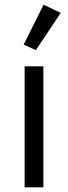

<svg xmlns="http://www.w3.org/2000/svg" viewBox="-20 -799 290 819"><path d="M85 0V-516H165V0ZM133 -585 81 -609 166 -779 239 -744Z"/></svg>

Font: IBM Plex Sans Thai Looped
Style: Regular
Weight: 400
Designer: Mike Abbink, Paul van der Laan, Pieter van Rosmalen, Ben Mitchell, Mark Frömberg
Foundry: Bold Monday
Version: Version 1.1